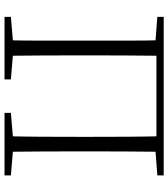

<svg xmlns="http://www.w3.org/2000/svg" viewBox="34 -798 763 872"><g transform="rotate(90 416.0 -361.5)"><path d="M162 0Q164 -83 164 -165Q164 -247 164 -341V-390Q164 -474 164 -557.5Q164 -641 162 -723H233Q232 -641 231.5 -557.5Q231 -474 231 -390V-341Q231 -247 231.5 -165Q232 -83 233 0ZM598 0Q600 -83 600.5 -165Q601 -247 601 -341V-390Q601 -474 600.5 -557.5Q600 -641 598 -723H669Q668 -641 667.5 -557.5Q667 -474 667 -390V-341Q667 -247 667.5 -165Q668 -83 669 0ZM56 0V-29L188 -40H206L340 -29V0ZM492 0V-29L625 -40H644L776 -29V0ZM56 -694V-723H198V-684H188ZM634 -684V-723H776V-694L643 -684ZM198 -690V-723H634V-690Z"/></g></svg>

Font: Noto Serif HK
Style: Regular
Weight: 200
Designer: Ryoko NISHIZUKA 西塚涼子 (kana & ideographs); Frank Grießhammer (Latin, Greek & Cyrillic); Wenlong ZHANG 张文龙 (bopomofo); San
Foundry: Adobe
Version: Version 2.001;hotconv 1.1.0;makeotfexe 2.6.0